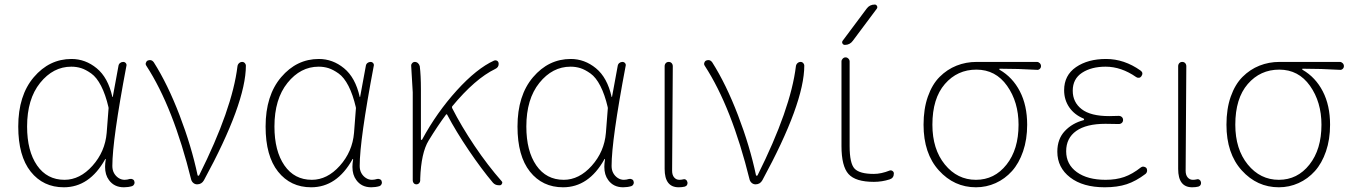

<svg xmlns="http://www.w3.org/2000/svg" viewBox="-20 -794 5820 827"><path d="M254.9 12.7Q166 12.7 112.3 -54.7Q58.6 -122.1 58.6 -249Q58.6 -382.8 125.5 -461.4Q192.4 -540 288.1 -540Q347.7 -540 396.5 -500Q445.3 -460 463.9 -377Q463.9 -376 464.8 -376Q465.8 -376 465.8 -377L490.2 -509.8Q491.2 -517.6 497.1 -522.5Q502.9 -527.3 510.7 -527.3Q517.6 -527.3 522 -522Q526.4 -516.6 524.4 -509.8Q463.9 -190.4 463.9 -79.1Q463.9 -61.5 471.2 -48.3Q478.5 -35.2 490.7 -27.3Q502.9 -19.5 516.6 -19.5Q527.3 -19.5 540 -23.4Q545.9 -24.4 551.8 -21.5Q557.6 -18.6 558.6 -12.7Q559.6 -10.7 559.6 -7.8Q559.6 -3.9 557.6 0Q554.7 5.9 548.8 7.8Q532.2 12.7 513.7 12.7Q471.7 12.7 449.2 -18.6Q432.6 -41 432.6 -75.2Q432.6 -89.8 435.5 -107.4Q435.5 -109.4 434.1 -109.4Q432.6 -109.4 432.6 -107.4Q365.2 12.7 254.9 12.7ZM257.8 -19.5Q324.2 -19.5 378.4 -80.1Q432.6 -140.6 439.5 -221.7L447.3 -323.2Q448.2 -328.1 447.3 -332Q434.6 -386.7 415.5 -423.8Q396.5 -460.9 373 -477.5Q349.6 -494.1 329.6 -500.5Q309.6 -506.8 287.1 -506.8Q209 -506.8 152.8 -437Q96.7 -367.2 96.7 -249Q96.7 -143.6 139.6 -81.5Q182.6 -19.5 257.8 -19.5Z M858.4 -17.6Q848.6 0 829.1 0Q820.3 0 813.5 -5.4Q806.6 -10.7 803.7 -19.5Q726.6 -332 610.4 -510.7Q607.4 -514.6 607.4 -519.5Q607.4 -521.5 608.4 -523.4Q610.4 -530.3 616.2 -533.2Q622.1 -535.2 626 -535.2Q635.7 -535.2 642.6 -525.4Q702.1 -431.6 753.4 -297.9Q804.7 -164.1 831.1 -39.1Q832 -37.1 834.5 -37.1Q836.9 -37.1 837.9 -39.1Q980.5 -324.2 1002.9 -508.8Q1003.9 -516.6 1009.8 -522Q1015.6 -527.3 1023.4 -527.3Q1030.3 -527.3 1035.2 -521.5Q1039.1 -516.6 1039.1 -511.7Q1039.1 -349.6 858.4 -17.6Z M1320.3 12.7Q1231.4 12.7 1177.7 -54.7Q1124 -122.1 1124 -249Q1124 -382.8 1190.9 -461.4Q1257.8 -540 1353.5 -540Q1413.1 -540 1461.9 -500Q1510.7 -460 1529.3 -377Q1529.3 -376 1530.3 -376Q1531.2 -376 1531.2 -377L1555.7 -509.8Q1556.6 -517.6 1562.5 -522.5Q1568.4 -527.3 1576.2 -527.3Q1583 -527.3 1587.4 -522Q1591.8 -516.6 1589.8 -509.8Q1529.3 -190.4 1529.3 -79.1Q1529.3 -61.5 1536.6 -48.3Q1543.9 -35.2 1556.2 -27.3Q1568.4 -19.5 1582 -19.5Q1592.8 -19.5 1605.5 -23.4Q1611.3 -24.4 1617.2 -21.5Q1623 -18.6 1624 -12.7Q1625 -10.7 1625 -7.8Q1625 -3.9 1623 0Q1620.1 5.9 1614.3 7.8Q1597.7 12.7 1579.1 12.7Q1537.1 12.7 1514.6 -18.6Q1498 -41 1498 -75.2Q1498 -89.8 1501 -107.4Q1501 -109.4 1499.5 -109.4Q1498 -109.4 1498 -107.4Q1430.7 12.7 1320.3 12.7ZM1323.2 -19.5Q1389.6 -19.5 1443.8 -80.1Q1498 -140.6 1504.9 -221.7L1512.7 -323.2Q1513.7 -328.1 1512.7 -332Q1500 -386.7 1481 -423.8Q1461.9 -460.9 1438.5 -477.5Q1415 -494.1 1395 -500.5Q1375 -506.8 1352.5 -506.8Q1274.4 -506.8 1218.3 -437Q1162.1 -367.2 1162.1 -249Q1162.1 -143.6 1205.1 -81.5Q1248 -19.5 1323.2 -19.5Z M2140.6 -13.7Q2143.6 -10.7 2143.6 -6.8Q2143.6 -5.9 2142.6 -3.9Q2140.6 2 2134.8 3.9Q2130.9 3.9 2127.9 3.9Q2113.3 3.9 2103.5 -6.8Q2054.7 -64.5 1999.5 -146Q1944.3 -227.5 1906.2 -299.8Q1905.3 -301.8 1903.8 -301.8Q1902.3 -301.8 1901.4 -300.8Q1864.3 -251 1826.2 -188.5Q1793.9 -135.7 1790 -24.4V-16.6Q1790 -9.8 1785.2 -4.9Q1780.3 0 1773.4 0Q1766.6 0 1762.2 -4.9Q1757.8 -9.8 1757.8 -16.6V-396.5L1751 -511.7Q1751 -517.6 1754.9 -521.5Q1759.8 -527.3 1766.6 -527.3Q1774.4 -527.3 1780.3 -522Q1786.1 -516.6 1788.1 -508.8Q1793 -469.7 1793 -409.2V-193.4Q1793 -191.4 1794.9 -191.4Q1796.9 -191.4 1797.9 -192.4Q1861.3 -309.6 1947.3 -404.3Q2033.2 -499 2108.4 -533.2Q2111.3 -534.2 2114.3 -534.2Q2117.2 -534.2 2121.1 -532.2Q2127.9 -528.3 2127.9 -518.6Q2127.9 -503.9 2113.3 -497.1Q2026.4 -455.1 1927.7 -335.9Q1925.8 -332 1927.7 -328.1Q1966.8 -251 2023.9 -166Q2081.1 -81.1 2140.6 -13.7Z M2405.3 12.7Q2316.4 12.7 2262.7 -54.7Q2209 -122.1 2209 -249Q2209 -382.8 2275.9 -461.4Q2342.8 -540 2438.5 -540Q2498 -540 2546.9 -500Q2595.7 -460 2614.3 -377Q2614.3 -376 2615.2 -376Q2616.2 -376 2616.2 -377L2640.6 -509.8Q2641.6 -517.6 2647.5 -522.5Q2653.3 -527.3 2661.1 -527.3Q2668 -527.3 2672.4 -522Q2676.8 -516.6 2674.8 -509.8Q2614.3 -190.4 2614.3 -79.1Q2614.3 -61.5 2621.6 -48.3Q2628.9 -35.2 2641.1 -27.3Q2653.3 -19.5 2667 -19.5Q2677.7 -19.5 2690.4 -23.4Q2696.3 -24.4 2702.1 -21.5Q2708 -18.6 2709 -12.7Q2710 -10.7 2710 -7.8Q2710 -3.9 2708 0Q2705.1 5.9 2699.2 7.8Q2682.6 12.7 2664.1 12.7Q2622.1 12.7 2599.6 -18.6Q2583 -41 2583 -75.2Q2583 -89.8 2585.9 -107.4Q2585.9 -109.4 2584.5 -109.4Q2583 -109.4 2583 -107.4Q2515.6 12.7 2405.3 12.7ZM2408.2 -19.5Q2474.6 -19.5 2528.8 -80.1Q2583 -140.6 2589.8 -221.7L2597.7 -323.2Q2598.6 -328.1 2597.7 -332Q2585 -386.7 2565.9 -423.8Q2546.9 -460.9 2523.4 -477.5Q2500 -494.1 2480 -500.5Q2460 -506.8 2437.5 -506.8Q2359.4 -506.8 2303.2 -437Q2247.1 -367.2 2247.1 -249Q2247.1 -143.6 2290 -81.5Q2333 -19.5 2408.2 -19.5Z M2903.3 12.7Q2842.8 12.7 2842.8 -66.4V-508.8Q2842.8 -516.6 2847.7 -522Q2852.5 -527.3 2860.4 -527.3Q2868.2 -527.3 2873 -522Q2877.9 -516.6 2877.9 -508.8Q2875 -83 2875 -58.6Q2875 -40 2883.8 -29.8Q2892.6 -19.5 2906.2 -19.5Q2914.1 -19.5 2922.9 -21.5Q2928.7 -23.4 2934.1 -20Q2939.5 -16.6 2940.4 -10.7Q2941.4 -8.8 2941.4 -6.8Q2941.4 -2 2939.5 2Q2936.5 7.8 2929.7 9.8Q2918 12.7 2903.3 12.7Z M3263.7 -17.6Q3253.9 0 3234.4 0Q3225.6 0 3218.8 -5.4Q3211.9 -10.7 3209 -19.5Q3131.8 -332 3015.6 -510.7Q3012.7 -514.6 3012.7 -519.5Q3012.7 -521.5 3013.7 -523.4Q3015.6 -530.3 3021.5 -533.2Q3027.3 -535.2 3031.2 -535.2Q3041 -535.2 3047.9 -525.4Q3107.4 -431.6 3158.7 -297.9Q3210 -164.1 3236.3 -39.1Q3237.3 -37.1 3239.7 -37.1Q3242.2 -37.1 3243.2 -39.1Q3385.7 -324.2 3408.2 -508.8Q3409.2 -516.6 3415 -522Q3420.9 -527.3 3428.7 -527.3Q3435.5 -527.3 3440.4 -521.5Q3444.3 -516.6 3444.3 -511.7Q3444.3 -349.6 3263.7 -17.6Z M3653.3 -618.2Q3640.6 -600.6 3619.1 -600.6Q3612.3 -600.6 3608.9 -606.4Q3605.5 -612.3 3609.4 -618.2L3712.9 -756.8Q3725.6 -774.4 3748 -774.4Q3753.9 -774.4 3757.3 -768.6Q3760.7 -762.7 3756.8 -756.8ZM3639.6 -529.3V-165Q3639.6 -89.8 3661.1 -67.4Q3682.6 -44.9 3744.1 -44.9Q3775.4 -44.9 3812.5 -59.6Q3818.4 -61.5 3824.2 -57.6Q3830.1 -53.7 3830.1 -46.9Q3830.1 -27.3 3812.5 -21.5Q3779.3 -10.7 3744.1 -10.7Q3665 -10.7 3634.8 -44.4Q3604.5 -78.1 3604.5 -165V-529.3Q3604.5 -536.1 3609.9 -541.5Q3615.2 -546.9 3622.1 -546.9Q3628.9 -546.9 3634.3 -541.5Q3639.6 -536.1 3639.6 -529.3Z M4183.6 12.7Q4089.8 12.7 4023.9 -60.1Q3958 -132.8 3958 -256.8Q3958 -325.2 3976.6 -377.9Q3995.1 -430.7 4027.3 -462.9Q4059.6 -495.1 4100.1 -511.2Q4140.6 -527.3 4186.5 -527.3H4446.3Q4453.1 -527.3 4458.5 -522Q4463.9 -516.6 4463.9 -509.3Q4463.9 -502 4458.5 -497.1Q4453.1 -492.2 4446.3 -493.2Q4365.2 -498 4286.1 -498Q4284.2 -498 4284.2 -496.1Q4284.2 -494.1 4286.1 -493.2Q4341.8 -460.9 4373 -400.4Q4404.3 -339.8 4404.3 -256.8Q4404.3 -193.4 4386.7 -142.1Q4369.1 -90.8 4338.9 -57.1Q4308.6 -23.4 4268.6 -5.4Q4228.5 12.7 4183.6 12.7ZM4183.6 -19.5Q4263.7 -19.5 4315.4 -85Q4367.2 -150.4 4367.2 -256.8Q4367.2 -354.5 4317.9 -424.3Q4268.6 -494.1 4185.5 -494.1Q4103.5 -494.1 4049.8 -432.1Q3996.1 -370.1 3996.1 -256.8Q3996.1 -151.4 4049.8 -85.4Q4103.5 -19.5 4183.6 -19.5Z M4738.3 12.7Q4644.5 12.7 4589.4 -29.8Q4534.2 -72.3 4534.2 -140.6Q4534.2 -195.3 4566.4 -229.5Q4598.6 -263.7 4647.5 -276.4Q4649.4 -277.3 4649.4 -279.8Q4649.4 -282.2 4647.5 -283.2Q4607.4 -299.8 4585.4 -332Q4563.5 -364.3 4563.5 -405.3Q4563.5 -469.7 4614.7 -504.9Q4666 -540 4744.1 -540Q4822.3 -540 4892.6 -490.2Q4906.2 -480.5 4896.5 -465.8Q4892.6 -460 4886.2 -459Q4879.9 -458 4874 -461.9Q4809.6 -506.8 4742.2 -506.8Q4680.7 -506.8 4640.6 -480.5Q4600.6 -454.1 4600.6 -403.3Q4600.6 -353.5 4639.2 -323.7Q4677.7 -293.9 4757.8 -293.9Q4783.2 -293.9 4798.8 -294.9Q4806.6 -294.9 4812 -290Q4817.4 -285.2 4817.4 -277.3Q4817.4 -269.5 4812 -264.6Q4806.6 -259.8 4798.8 -259.8Q4778.3 -260.7 4741.2 -260.7Q4659.2 -260.7 4615.7 -230Q4572.3 -199.2 4572.3 -142.6Q4572.3 -85.9 4618.2 -52.7Q4664.1 -19.5 4742.2 -19.5Q4787.1 -19.5 4822.3 -31.7Q4857.4 -43.9 4894.5 -73.2Q4899.4 -77.1 4906.2 -76.2Q4913.1 -75.2 4918 -70.3Q4920.9 -65.4 4920.9 -59.6Q4920.9 -50.8 4914.1 -44.9Q4873 -13.7 4833 -0.5Q4793 12.7 4738.3 12.7Z M5115.2 12.7Q5054.7 12.7 5054.7 -66.4V-508.8Q5054.7 -516.6 5059.6 -522Q5064.5 -527.3 5072.3 -527.3Q5080.1 -527.3 5085 -522Q5089.8 -516.6 5089.8 -508.8Q5086.9 -83 5086.9 -58.6Q5086.9 -40 5095.7 -29.8Q5104.5 -19.5 5118.2 -19.5Q5126 -19.5 5134.8 -21.5Q5140.6 -23.4 5146 -20Q5151.4 -16.6 5152.3 -10.7Q5153.3 -8.8 5153.3 -6.8Q5153.3 -2 5151.4 2Q5148.4 7.8 5141.6 9.8Q5129.9 12.7 5115.2 12.7Z M5488.3 12.7Q5394.5 12.7 5328.6 -60.1Q5262.7 -132.8 5262.7 -256.8Q5262.7 -325.2 5281.2 -377.9Q5299.8 -430.7 5332 -462.9Q5364.3 -495.1 5404.8 -511.2Q5445.3 -527.3 5491.2 -527.3H5751Q5757.8 -527.3 5763.2 -522Q5768.6 -516.6 5768.6 -509.3Q5768.6 -502 5763.2 -497.1Q5757.8 -492.2 5751 -493.2Q5669.9 -498 5590.8 -498Q5588.9 -498 5588.9 -496.1Q5588.9 -494.1 5590.8 -493.2Q5646.5 -460.9 5677.7 -400.4Q5709 -339.8 5709 -256.8Q5709 -193.4 5691.4 -142.1Q5673.8 -90.8 5643.6 -57.1Q5613.3 -23.4 5573.2 -5.4Q5533.2 12.7 5488.3 12.7ZM5488.3 -19.5Q5568.4 -19.5 5620.1 -85Q5671.9 -150.4 5671.9 -256.8Q5671.9 -354.5 5622.6 -424.3Q5573.2 -494.1 5490.2 -494.1Q5408.2 -494.1 5354.5 -432.1Q5300.8 -370.1 5300.8 -256.8Q5300.8 -151.4 5354.5 -85.4Q5408.2 -19.5 5488.3 -19.5Z"/></svg>

Font: Gen Jyuu Gothic ExtraLight
Style: Regular
Weight: 100
Designer: [Source Han Sans]
Ryoko NISHIZUKA  (kana & ideographs); Paul D. Hunt (Latin, Greek & Cyrillic); Wenlong ZHANG  (bopomofo
Version: Version 1.002.20150607